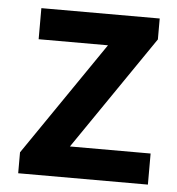

<svg xmlns="http://www.w3.org/2000/svg" viewBox="-45 -597 591 640"><g transform="rotate(5 250.5 -277.5)"><path d="M39 0V-70L300 -451H68V-555H464V-485L203 -104H473V0Z"/></g></svg>

Font: Noto Sans SC Thin SemiBold
Style: Regular
Weight: 600
Version: Version 2.004-H2;hotconv 1.0.118;makeotfexe 2.5.65603